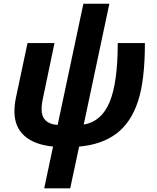

<svg xmlns="http://www.w3.org/2000/svg" viewBox="-20 -779 848 1039"><path d="M571.8 -758.8 433.1 -105Q528.8 -120.6 573 -226.3Q617.2 -332 617.2 -545.9H764.2Q764.2 -342.8 726.1 -228.8Q688 -114.7 609.4 -55.7Q530.8 3.4 408.2 14.2L359.9 240.2H219.2L267.1 14.2Q165 3.9 111.6 -44.4Q58.1 -92.8 58.1 -175.8Q58.1 -210 65.9 -249L128.9 -545.9H274.9L211.9 -245.1Q205.1 -215.3 205.1 -186Q205.1 -148.4 227.3 -127Q249.5 -105.5 292 -103L431.2 -758.8Z"/></svg>

Font: Zoram GWebM
Style: Bold Italic
Weight: 700
Italic angle: -12°
Foundry: Ascender Corporation
Version: Version 1.000